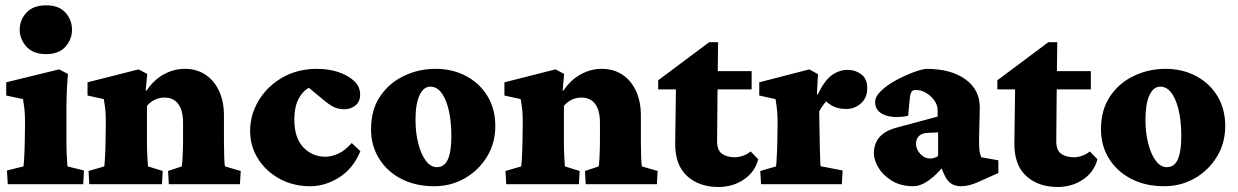

<svg xmlns="http://www.w3.org/2000/svg" viewBox="-20 -708 4760 738"><path d="M9.8 0 6.8 -52.7 70.3 -68.4Q71.3 -73.2 72.3 -89.8Q73.2 -106.4 74.2 -127Q75.2 -147.5 75.2 -163.1L76.2 -235.4Q76.2 -262.7 74.7 -280.3Q73.2 -297.9 68.4 -327.1L3.9 -340.8V-391.6L207 -441.4L241.2 -423.8Q238.3 -390.6 236.8 -357.4Q235.4 -324.2 235.4 -284.2V-159.2Q235.4 -134.8 236.8 -105.5Q238.3 -76.2 239.3 -68.4L302.7 -52.7L299.8 0ZM157.2 -500Q107.4 -500 81.5 -528.8Q55.7 -557.6 55.7 -593.8Q55.7 -630.9 81.5 -659.2Q107.4 -687.5 157.2 -687.5Q207 -687.5 231.9 -659.2Q256.8 -630.9 256.8 -593.8Q256.8 -557.6 231.9 -528.8Q207 -500 157.2 -500Z M323.2 0 320.3 -50.8 380.9 -68.4Q381.8 -73.2 382.8 -89.8Q383.8 -106.4 384.8 -127Q385.7 -147.5 385.7 -163.1L386.7 -236.3Q386.7 -264.6 385.3 -281.2Q383.8 -297.9 378.9 -327.1L316.4 -340.8V-391.6L512.7 -441.4L545.9 -423.8L540 -360.4L543 -359.4Q571.3 -401.4 609.9 -422.4Q648.4 -443.4 690.4 -443.4Q735.4 -443.4 769 -421.4Q802.7 -399.4 821.8 -358.9Q840.8 -318.4 840.8 -263.7V-165Q840.8 -133.8 841.8 -105Q842.8 -76.2 844.7 -68.4L905.3 -50.8L902.3 0H628.9L626 -50.8L678.7 -68.4Q680.7 -81.1 681.6 -99.6Q682.6 -118.2 683.1 -137.7Q683.6 -157.2 683.6 -168.9V-236.3Q683.6 -270.5 674.3 -292Q665 -313.5 649.4 -323.2Q633.8 -333 612.3 -333Q593.8 -333 576.2 -325.2Q558.6 -317.4 544.9 -300.8V-159.2Q544.9 -133.8 546.4 -105Q547.9 -76.2 548.8 -68.4L605.5 -50.8L602.5 0Z M1172.9 7.8Q1107.4 7.8 1055.2 -20.5Q1002.9 -48.8 972.2 -97.2Q941.4 -145.5 941.4 -205.1Q941.4 -266.6 974.1 -321.3Q1006.8 -376 1064.9 -409.7Q1123 -443.4 1199.2 -443.4Q1242.2 -443.4 1279.8 -431.2Q1317.4 -418.9 1340.8 -397Q1364.3 -375 1364.3 -344.7Q1364.3 -316.4 1345.7 -302.2Q1327.1 -288.1 1304.7 -288.1Q1283.2 -288.1 1267.1 -294.9Q1251 -301.8 1231.4 -317.4L1146.5 -387.7L1206.1 -376Q1183.6 -380.9 1161.6 -367.2Q1139.6 -353.5 1125.5 -323.7Q1111.3 -293.9 1111.3 -249Q1111.3 -177.7 1146 -141.6Q1180.7 -105.5 1231.4 -105.5Q1252.9 -105.5 1278.8 -116.7Q1304.7 -127.9 1332 -158.2L1365.2 -127Q1337.9 -60.5 1284.2 -26.4Q1230.5 7.8 1172.9 7.8Z M1648.4 7.8Q1578.1 7.8 1523.4 -20Q1468.8 -47.9 1437.5 -97.7Q1406.2 -147.5 1406.2 -210.9Q1406.2 -287.1 1441.9 -338.9Q1477.5 -390.6 1534.2 -417Q1590.8 -443.4 1653.3 -443.4Q1720.7 -443.4 1772.9 -415Q1825.2 -386.7 1854.5 -337.4Q1883.8 -288.1 1883.8 -223.6Q1883.8 -158.2 1852.1 -106Q1820.3 -53.7 1767.1 -22.9Q1713.9 7.8 1648.4 7.8ZM1659.2 -65.4Q1678.7 -65.4 1690.9 -78.6Q1703.1 -91.8 1709 -118.7Q1714.8 -145.5 1714.8 -184.6Q1714.8 -269.5 1692.9 -322.3Q1670.9 -375 1634.8 -375Q1607.4 -375 1592.3 -341.3Q1577.1 -307.6 1577.1 -248Q1577.1 -197.3 1587.9 -155.8Q1598.6 -114.3 1617.2 -89.8Q1635.7 -65.4 1659.2 -65.4Z M1925.8 0 1922.9 -50.8 1983.4 -68.4Q1984.4 -73.2 1985.4 -89.8Q1986.3 -106.4 1987.3 -127Q1988.3 -147.5 1988.3 -163.1L1989.3 -236.3Q1989.3 -264.6 1987.8 -281.2Q1986.3 -297.9 1981.4 -327.1L1918.9 -340.8V-391.6L2115.2 -441.4L2148.4 -423.8L2142.6 -360.4L2145.5 -359.4Q2173.8 -401.4 2212.4 -422.4Q2251 -443.4 2293 -443.4Q2337.9 -443.4 2371.6 -421.4Q2405.3 -399.4 2424.3 -358.9Q2443.4 -318.4 2443.4 -263.7V-165Q2443.4 -133.8 2444.3 -105Q2445.3 -76.2 2447.3 -68.4L2507.8 -50.8L2504.9 0H2231.4L2228.5 -50.8L2281.2 -68.4Q2283.2 -81.1 2284.2 -99.6Q2285.2 -118.2 2285.6 -137.7Q2286.1 -157.2 2286.1 -168.9V-236.3Q2286.1 -270.5 2276.9 -292Q2267.6 -313.5 2252 -323.2Q2236.3 -333 2214.8 -333Q2196.3 -333 2178.7 -325.2Q2161.1 -317.4 2147.5 -300.8V-159.2Q2147.5 -133.8 2148.9 -105Q2150.4 -76.2 2151.4 -68.4L2208 -50.8L2205.1 0Z M2894.5 -95.7Q2881.8 -46.9 2839.4 -18.1Q2796.9 10.7 2741.2 10.7Q2668 10.7 2621.6 -30.8Q2575.2 -72.3 2575.2 -155.3L2578.1 -364.3H2509.8V-399.4L2706.1 -545.9H2740.2L2738.3 -391.6L2736.3 -165Q2736.3 -130.9 2754.9 -117.2Q2773.4 -103.5 2804.7 -103.5Q2819.3 -103.5 2835.9 -109.4Q2852.5 -115.2 2865.2 -126ZM2691.4 -364.3V-434.6H2869.1V-364.3Z M2905.3 0 2902.3 -50.8 2962.9 -68.4Q2963.9 -73.2 2964.8 -90.3Q2965.8 -107.4 2966.8 -127.9Q2967.8 -148.4 2967.8 -163.1L2968.8 -235.4Q2968.8 -261.7 2967.3 -279.3Q2965.8 -296.9 2960.9 -327.1L2898.4 -340.8V-391.6L3090.8 -441.4L3124 -422.9L3120.1 -345.7L3123 -344.7Q3149.4 -399.4 3177.7 -419.4Q3206.1 -439.5 3239.3 -439.5Q3267.6 -439.5 3290.5 -422.4Q3313.5 -405.3 3313.5 -368.2Q3313.5 -332 3289.1 -310.5Q3264.6 -289.1 3233.4 -289.1Q3206.1 -289.1 3185.5 -297.9Q3165 -306.6 3138.7 -334L3173.8 -333Q3159.2 -323.2 3147.9 -309.1Q3136.7 -294.9 3128.9 -280.3L3129.9 -210Q3130.9 -168 3131.3 -137.2Q3131.8 -106.4 3132.8 -89.4Q3133.8 -72.3 3133.8 -69.3L3218.8 -52.7L3215.8 0Z M3490.2 7.8Q3442.4 7.8 3408.2 -13.2Q3374 -34.2 3356.4 -64Q3338.9 -93.8 3338.9 -118.2Q3338.9 -156.2 3360.8 -181.2Q3382.8 -206.1 3427.7 -217.8L3584 -259.8V-284.2Q3584 -303.7 3571.8 -321.3Q3559.6 -338.9 3540 -350.6Q3520.5 -362.3 3500 -362.3Q3489.3 -362.3 3484.4 -356Q3479.5 -349.6 3477.5 -335L3470.7 -262.7Q3414.1 -252 3378.9 -266.6Q3343.8 -281.2 3343.8 -315.4Q3343.8 -336.9 3366.7 -358.9Q3389.6 -380.9 3422.9 -398.9Q3456.1 -417 3488.3 -429.2Q3520.5 -441.4 3540 -443.4Q3635.7 -443.4 3691.4 -402.8Q3747.1 -362.3 3746.1 -292L3743.2 -173.8Q3743.2 -140.6 3745.1 -127Q3747.1 -113.3 3752 -103.5L3817.4 -91.8V-43L3743.2 -9.8Q3724.6 -1 3707 3.4Q3689.5 7.8 3672.9 7.8Q3628.9 7.8 3610.4 -35.2L3588.9 -84L3613.3 -78.1Q3584 -39.1 3551.3 -15.6Q3518.6 7.8 3490.2 7.8ZM3554.7 -98.6Q3562.5 -98.6 3570.8 -101.1Q3579.1 -103.5 3585.9 -108.4V-199.2L3546.9 -197.3Q3522.5 -196.3 3511.7 -184.6Q3501 -172.9 3501 -155.3Q3501 -133.8 3517.6 -116.2Q3534.2 -98.6 3554.7 -98.6Z M4198.2 -95.7Q4185.5 -46.9 4143.1 -18.1Q4100.6 10.7 4044.9 10.7Q3971.7 10.7 3925.3 -30.8Q3878.9 -72.3 3878.9 -155.3L3881.8 -364.3H3813.5V-399.4L4009.8 -545.9H4043.9L4042 -391.6L4040 -165Q4040 -130.9 4058.6 -117.2Q4077.1 -103.5 4108.4 -103.5Q4123 -103.5 4139.6 -109.4Q4156.2 -115.2 4168.9 -126ZM3995.1 -364.3V-434.6H4172.9V-364.3Z M4454.1 7.8Q4383.8 7.8 4329.1 -20Q4274.4 -47.9 4243.2 -97.7Q4211.9 -147.5 4211.9 -210.9Q4211.9 -287.1 4247.6 -338.9Q4283.2 -390.6 4339.8 -417Q4396.5 -443.4 4459 -443.4Q4526.4 -443.4 4578.6 -415Q4630.9 -386.7 4660.2 -337.4Q4689.5 -288.1 4689.5 -223.6Q4689.5 -158.2 4657.7 -106Q4626 -53.7 4572.8 -22.9Q4519.5 7.8 4454.1 7.8ZM4464.8 -65.4Q4484.4 -65.4 4496.6 -78.6Q4508.8 -91.8 4514.6 -118.7Q4520.5 -145.5 4520.5 -184.6Q4520.5 -269.5 4498.5 -322.3Q4476.6 -375 4440.4 -375Q4413.1 -375 4397.9 -341.3Q4382.8 -307.6 4382.8 -248Q4382.8 -197.3 4393.6 -155.8Q4404.3 -114.3 4422.9 -89.8Q4441.4 -65.4 4464.8 -65.4Z"/></svg>

Font: Crimson Pro Black
Style: Regular
Weight: 900
Designer: Jacques Le Bailly
Foundry: Baron von Fonthausen
Version: Version 1.003